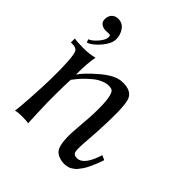

<svg xmlns="http://www.w3.org/2000/svg" viewBox="-197 -838 985 985"><g transform="rotate(45 295.0 -345.5)"><path d="M558 -143Q550 -119 541.5 -98.5Q533 -78 525.5 -63Q518 -48 509.5 -36Q501 -24 494.5 -16Q488 -8 479.5 -2Q471 4 466 7Q461 10 453.5 12Q446 14 443 14.5Q440 15 434 16H428Q410 17 388.5 9.5Q367 2 356 -15Q346 -31 342.5 -62Q339 -93 340.5 -120.5Q342 -148 346 -196Q350 -244 351 -270Q356 -417 325 -427Q301 -434 274 -424.5Q247 -415 225 -397Q203 -379 184.5 -360Q166 -341 156 -327L145 -313Q143 -269 142.5 -222.5Q142 -176 142.5 -148Q143 -120 145 -68.5Q147 -17 148 0Q136 -4 103.5 -4Q71 -4 54 1Q58 -14 63.5 -101.5Q69 -189 70 -246Q72 -398 58 -431Q51 -451 10 -449V-478Q25 -474 72 -473.5Q119 -473 155 -483Q145 -439 145 -351Q170 -388 229 -438Q288 -488 332 -492Q410 -498 424.5 -445.5Q439 -393 429 -220Q428 -197 425 -161Q419 -92 423 -71Q427 -50 453 -51Q501 -52 533 -154ZM163 -626Q163 -594 132 -556.5Q101 -519 69 -506L61 -523Q83 -532 106 -559.5Q129 -587 128 -607Q128 -619 118 -619Q113 -619 104 -618.5Q95 -618 91 -618Q73 -619 60.5 -628.5Q48 -638 48 -656Q48 -679 61 -693Q74 -707 97 -707Q128 -707 145.5 -681.5Q163 -656 163 -626Z"/></g></svg>

Font: GFS Artemisia
Style: Regular
Weight: 400
Designer: Takis Katsoulidis and George D. Matthiopoulos
Foundry: Takis Katsoulidis and George D. Matthiopoulos
Version: Version 1.0